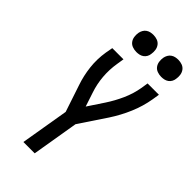

<svg xmlns="http://www.w3.org/2000/svg" viewBox="-291 -1023 1092 1092"><g transform="rotate(45 255.0 -477.0)"><path d="M148 0 197 -291 143 -453Q124 -508 117 -568.5Q110 -629 120 -691L128 -735H218L211 -691Q202 -636 206.5 -582Q211 -528 228 -478L256 -393L319 -488Q350 -535 373 -586.5Q396 -638 405 -691L412 -735H503L496 -691Q485 -626 458.5 -563.5Q432 -501 394 -443L286 -281L239 0ZM440 -816Q424 -816 408.5 -821.5Q393 -827 383.5 -839.5Q374 -852 371.5 -868.5Q369 -885 372 -902Q374 -913 380 -924Q386 -935 396 -942Q406 -949 417.5 -951.5Q429 -954 440 -954Q457 -954 472 -948.5Q487 -943 496.5 -930.5Q506 -918 508.5 -901.5Q511 -885 508 -868Q507 -857 501 -846Q495 -835 485 -828Q475 -821 463.5 -818.5Q452 -816 440 -816ZM240 -816Q224 -816 208.5 -821.5Q193 -827 183.5 -839.5Q174 -852 171.5 -868.5Q169 -885 172 -902Q174 -913 180 -924Q186 -935 196 -942Q206 -949 217.5 -951.5Q229 -954 240 -954Q257 -954 272 -948.5Q287 -943 296.5 -930.5Q306 -918 308.5 -901.5Q311 -885 308 -868Q307 -857 301 -846Q295 -835 285 -828Q275 -821 263.5 -818.5Q252 -816 240 -816Z"/></g></svg>

Font: Iosevka Curly Medium Oblique
Style: Regular
Weight: 500
Italic angle: -9°
Monospace: yes
Designer: Belleve Invis
Foundry: Belleve Invis
Version: Version 11.1.0; ttfautohint (v1.8.3)